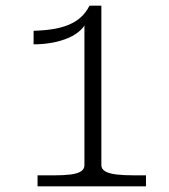

<svg xmlns="http://www.w3.org/2000/svg" viewBox="-20 -660 600 680"><path d="M339 -75Q339 -61 353 -53Q367 -45 393 -42Q419 -39 456 -39H497V0H113V-39H172Q206 -39 230 -42Q254 -45 266.5 -53Q279 -61 279 -75V-585L291 -594Q284 -572 267 -555Q250 -538 224 -526.5Q198 -515 166 -509Q134 -503 99 -503V-551Q137 -552 168 -557Q199 -562 224 -572.5Q249 -583 267 -599.5Q285 -616 297 -640H339Z"/></svg>

Font: Roboto Serif SemiCondensed ExtraLight
Style: Regular
Weight: 250
Width: 4
Designer: Greg Gazdowicz
Foundry: Commercial Type
Version: Version 1.007